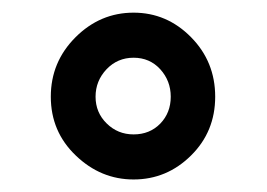

<svg xmlns="http://www.w3.org/2000/svg" viewBox="-20 -741 428 308"><path d="M61.5 -585.9Q61.5 -641.6 101.1 -681.2Q140.6 -720.7 194.3 -720.7Q247.6 -720.7 286.4 -681.4Q325.2 -642.1 325.2 -585.9Q325.2 -529.8 286.4 -491.5Q247.6 -453.1 194.3 -453.1Q141.6 -453.1 101.6 -491.5Q61.5 -529.8 61.5 -585.9ZM194.3 -525.4Q220.2 -525.4 237.1 -542.7Q253.9 -560.1 253.9 -585.9Q253.9 -611.3 237.1 -629.9Q220.2 -648.4 194.3 -648.4Q168.5 -648.4 150.9 -629.9Q133.3 -611.3 133.3 -585.9Q133.3 -560.5 151.1 -543Q168.9 -525.4 194.3 -525.4Z"/></svg>

Font: Robotiche
Style: Bold
Weight: 700
Designer: Google
Version: Version 2.001150; 2014